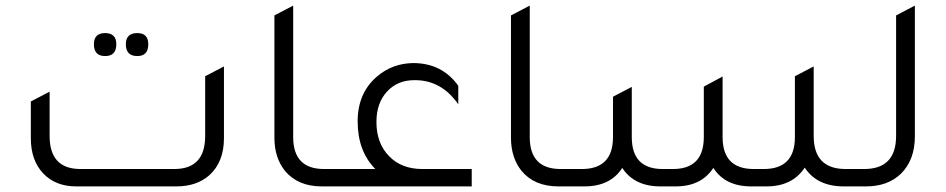

<svg xmlns="http://www.w3.org/2000/svg" viewBox="-20 -665 3374 685"><path d="M355 -465Q315 -465 315 -507Q315 -547 355 -547Q395 -547 395 -507Q395 -465 355 -465ZM470 -465Q429 -465 429 -507Q429 -547 470 -547Q509 -547 509 -507Q509 -465 470 -465ZM252 0Q178 0 134 -46.5Q90 -93 90 -172V-303L157 -338V-180Q157 -62 267 -62H602Q712 -62 712 -180V-393L779 -428V-172Q779 -87 727 -40Q682 0 609 0Z M1128 0Q1043 0 997 -55Q959 -102 959 -174V-610L1026 -645V-176Q1026 -62 1136 -62H1171V0Z M1663 -62V0H1151V-62H1319Q1256 -126 1256 -232Q1256 -333 1325 -392Q1380 -439 1454 -440Q1557 -440 1615 -359V-293Q1555 -379 1461 -379H1458Q1398 -379 1360.5 -338Q1323 -297 1323 -230Q1323 -153 1369 -107Q1413 -62 1487 -62Z M1972 0Q1887 0 1841 -55Q1803 -102 1803 -174V-610L1870 -645V-176Q1870 -62 1980 -62H2015V0Z M1995 0V-62H2056Q2167 -62 2167 -176V-320L2234 -355V-176Q2234 -62 2344 -62H2381Q2491 -62 2491 -176V-356L2558 -392V-176Q2558 -62 2669 -62H2705Q2816 -62 2816 -176V-393L2883 -428V-180Q2883 -62 2997 -62H3055V0H2990Q2895 0 2851 -67Q2807 0 2715 0H2660Q2567 0 2525 -66Q2482 0 2391 0H2336Q2243 0 2200 -66Q2158 0 2065 0Z M3035 0V-62H3063Q3177 -62 3177 -180V-610L3244 -645V-179Q3244 -94 3194 -45Q3147 0 3070 0Z"/></svg>

Font: Space Grotesk
Style: Regular
Weight: 400
Designer: Florian Karsten
Foundry: Florian Karsten
Version: Version 2.000